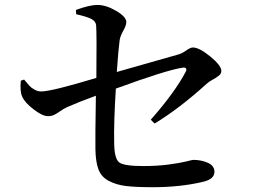

<svg xmlns="http://www.w3.org/2000/svg" viewBox="-20 -783 1040 789"><path d="M615.2 -275.4 599.6 -291Q699.2 -404.3 743.2 -488.3Q748 -497.1 744.1 -502Q740.2 -506.8 730.5 -504.9Q664.1 -495.1 456.1 -418.9Q447.3 -282.2 449.2 -193.4Q450.2 -130.9 469.7 -115.7Q489.3 -100.6 568.4 -100.6Q626 -100.6 673.3 -106.9Q720.7 -113.3 745.6 -119.6Q770.5 -126 774.4 -126Q807.6 -126 834.5 -113.8Q861.3 -101.6 861.3 -77.1Q861.3 -45.9 811.5 -35.2Q719.7 -13.7 607.4 -13.7Q537.1 -13.7 497.6 -18.6Q458 -23.4 427.2 -39.6Q396.5 -55.7 384.8 -86.4Q373 -117.2 372.1 -169.9Q371.1 -209 374 -389.6Q304.7 -364.3 255.9 -342.8Q241.2 -335.9 226.6 -325.7Q211.9 -315.4 201.7 -310.5Q191.4 -305.7 176.8 -305.7Q154.3 -305.7 118.2 -333.5Q82 -361.3 71.3 -385.7Q61.5 -406.2 65.4 -451.2L79.1 -456.1Q93.8 -438.5 100.6 -430.7Q107.4 -422.9 121.1 -415Q134.8 -407.2 149.4 -407.2Q191.4 -407.2 376 -462.9Q377.9 -639.6 375 -679.7Q373 -696.3 354.5 -705.6Q335.9 -714.8 293 -724.6L292 -742.2Q348.6 -762.7 379.9 -762.7Q416 -762.7 457.5 -738.3Q499 -713.9 499 -692.4Q499 -678.7 486.8 -657.2Q474.6 -635.7 471.7 -618.2Q466.8 -584 460 -487.3Q493.2 -497.1 710.9 -558.6Q726.6 -562.5 744.6 -575.2Q762.7 -587.9 772.5 -587.9Q798.8 -587.9 844.2 -550.8Q889.6 -513.7 889.6 -491.2Q889.6 -480.5 879.4 -472.2Q869.1 -463.9 853 -455.1Q836.9 -446.3 830.1 -439.5Q715.8 -335.9 615.2 -275.4Z"/></svg>

Font: GenYoMin TW TTF SemiBold
Style: Regular
Weight: 600
Version: Version 1.300